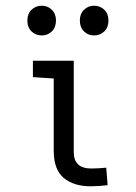

<svg xmlns="http://www.w3.org/2000/svg" viewBox="-20 -651 478 675"><path d="M239.3 -116.2Q239.3 -58.6 300.8 -58.6Q324.2 -58.6 353.5 -61.5L358.4 0Q328.1 3.9 297.9 3.9Q239.3 3.9 204.1 -25.4Q168.9 -54.7 168.9 -121.1V-375L95.7 -379.9V-437.5H239.3ZM76.2 -579.1Q76.2 -602.5 90.8 -616.7Q105.5 -630.9 127 -630.9Q147.5 -630.9 162.1 -616.7Q176.8 -602.5 176.8 -579.1Q176.8 -554.7 162.1 -540.5Q147.5 -526.4 127 -526.4Q105.5 -526.4 90.8 -540.5Q76.2 -554.7 76.2 -579.1ZM260.7 -579.1Q260.7 -602.5 275.4 -616.7Q290 -630.9 310.5 -630.9Q332 -630.9 346.7 -616.7Q361.3 -602.5 361.3 -579.1Q361.3 -554.7 346.7 -540.5Q332 -526.4 310.5 -526.4Q290 -526.4 275.4 -540.5Q260.7 -554.7 260.7 -579.1Z"/></svg>

Font: Sudo Light
Style: Regular
Weight: 300
Monospace: yes
Designer: Jens Kutilek
Foundry: Jens Kutilek
Version: Version 0.040